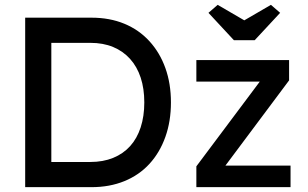

<svg xmlns="http://www.w3.org/2000/svg" viewBox="-20 -773 1271 793"><path d="M84 0V-700H358Q433 -700 493.5 -675Q554 -650 597 -603Q640 -556 663 -492Q686 -428 686 -350Q686 -272 663 -207.5Q640 -143 597.5 -96.5Q555 -50 494 -25Q433 0 358 0ZM192 -93 189 -104H353Q406 -104 447.5 -121Q489 -138 517.5 -169.5Q546 -201 561 -247Q576 -293 576 -350Q576 -407 561 -452.5Q546 -498 517 -530Q488 -562 447 -579Q406 -596 353 -596H186L192 -605ZM791 0V-86L1053 -436H791V-525H1174V-441L911 -89H1180V0ZM946 -607 841 -720 879 -753 989 -689 1099 -753 1137 -720 1032 -607Z"/></svg>

Font: Our Lexend
Style: Regular
Weight: 400
Designer: Bonnie Shaver-Troup, Thomas Jockin
Foundry: Lexend
Version: Version 1.007